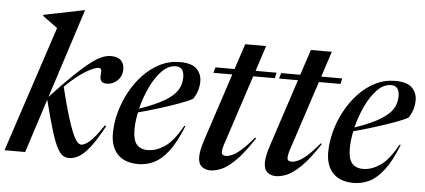

<svg xmlns="http://www.w3.org/2000/svg" viewBox="-63 -853 2157 974"><g transform="rotate(5 1016.0 -366.0)"><path d="M333 -743 186.5 -289Q252.5 -360 299.8 -405.5Q347 -451 380.5 -476.8Q414 -502.5 438.8 -512.8Q463.5 -523 484.5 -523Q519.5 -523 536 -506Q552.5 -489 552.5 -463Q552.5 -426 529 -403.8Q505.5 -381.5 476 -381.5Q454 -381.5 446.2 -392.2Q438.5 -403 441 -423.5Q443 -444 440 -450.8Q437 -457.5 428 -457.5Q404.5 -457.5 358.5 -428.8Q312.5 -400 259 -347Q280.5 -259 297.5 -203.2Q314.5 -147.5 327.8 -116.8Q341 -86 352 -74Q363 -62 372.5 -62Q389.5 -62 414.5 -83Q439.5 -104 484.5 -170L491 -166Q452.5 -95 422.8 -56.8Q393 -18.5 367.5 -3.8Q342 11 316.5 11Q299 11 284.5 1.5Q270 -8 255.2 -36.8Q240.5 -65.5 223 -122.5Q205.5 -179.5 181.5 -274L93 0H-12L199.5 -640.5Q186 -650.5 165.5 -665.5Q145 -680.5 123.5 -696L125 -701.5L329.5 -743Z M891.5 -202Q858 -117 822 -70.8Q786 -24.5 748.2 -6.8Q710.5 11 670.5 11Q600.5 11 564.2 -27Q528 -65 528 -132.5Q528 -184.5 542.5 -239Q557 -293.5 584.2 -344.2Q611.5 -395 649.5 -435.2Q687.5 -475.5 734.5 -499.2Q781.5 -523 835.5 -523Q897 -523 922 -497Q947 -471 947 -434.5Q947 -411.5 940.2 -388Q933.5 -364.5 918 -342.5Q895.5 -330.5 852 -314.5Q808.5 -298.5 754.2 -281.5Q700 -264.5 645.5 -250Q635.5 -202 635.5 -161.5Q635.5 -109.5 654.5 -86.8Q673.5 -64 711.5 -64Q753.5 -64 797 -92.8Q840.5 -121.5 885.5 -202.5ZM817 -500Q779 -500 746 -466Q713 -432 688.2 -379Q663.5 -326 649.5 -269.5Q733.5 -298.5 778.8 -326.2Q824 -354 841.5 -383Q859 -412 859 -446.5Q859 -500 817 -500Z M1100 -142Q1091.5 -118 1089.2 -106Q1087 -94 1087 -87Q1087 -69 1110 -69Q1122 -69 1140.2 -76.8Q1158.5 -84.5 1185 -107.2Q1211.5 -130 1249 -175L1254 -171Q1202 -91.5 1161.8 -52.5Q1121.5 -13.5 1090.8 -1.2Q1060 11 1035.5 11Q1010.5 11 992.5 -3.8Q974.5 -18.5 974.5 -53.5Q974.5 -65 978 -86Q981.5 -107 996 -150.5L1105.5 -483.5H1009L1017.5 -512H1114.5L1157.5 -642H1264L1221.5 -512H1328.5L1322 -483.5H1212Z M1434.5 -142Q1426 -118 1423.8 -106Q1421.5 -94 1421.5 -87Q1421.5 -69 1444.5 -69Q1456.5 -69 1474.8 -76.8Q1493 -84.5 1519.5 -107.2Q1546 -130 1583.5 -175L1588.5 -171Q1536.5 -91.5 1496.2 -52.5Q1456 -13.5 1425.2 -1.2Q1394.5 11 1370 11Q1345 11 1327 -3.8Q1309 -18.5 1309 -53.5Q1309 -65 1312.5 -86Q1316 -107 1330.5 -150.5L1440 -483.5H1343.5L1352 -512H1449L1492 -642H1598.5L1556 -512H1663L1656.5 -483.5H1546.5Z M1988 -202Q1954.5 -117 1918.5 -70.8Q1882.5 -24.5 1844.8 -6.8Q1807 11 1767 11Q1697 11 1660.8 -27Q1624.5 -65 1624.5 -132.5Q1624.5 -184.5 1639 -239Q1653.5 -293.5 1680.8 -344.2Q1708 -395 1746 -435.2Q1784 -475.5 1831 -499.2Q1878 -523 1932 -523Q1993.5 -523 2018.5 -497Q2043.5 -471 2043.5 -434.5Q2043.5 -411.5 2036.8 -388Q2030 -364.5 2014.5 -342.5Q1992 -330.5 1948.5 -314.5Q1905 -298.5 1850.8 -281.5Q1796.5 -264.5 1742 -250Q1732 -202 1732 -161.5Q1732 -109.5 1751 -86.8Q1770 -64 1808 -64Q1850 -64 1893.5 -92.8Q1937 -121.5 1982 -202.5ZM1913.5 -500Q1875.5 -500 1842.5 -466Q1809.5 -432 1784.8 -379Q1760 -326 1746 -269.5Q1830 -298.5 1875.2 -326.2Q1920.5 -354 1938 -383Q1955.5 -412 1955.5 -446.5Q1955.5 -500 1913.5 -500Z"/></g></svg>

Font: Newsreader 72pt Medium
Style: Italic
Weight: 500
Italic angle: -17°
Designer: Hugues Gentile
Foundry: Production Type
Version: Version 1.003; ttfautohint (v1.8.3)